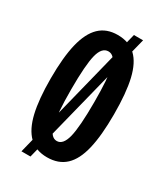

<svg xmlns="http://www.w3.org/2000/svg" viewBox="-158 -637 641 745"><g transform="rotate(30 162.5 -264.5)"><path d="M216.7 -569H257.7L104.7 40H64.3ZM21.3 -261.3Q21.3 -357 36 -417.5Q50.7 -478 81.8 -508Q113 -538 162.7 -538Q214 -538 244.8 -508.5Q275.7 -479 289.7 -419.2Q303.7 -359.3 303.7 -263.3Q303.7 -168.3 289.3 -108.2Q275 -48 243.7 -18.7Q212.3 10.7 161.3 10.7Q110.7 10.7 80 -19.5Q49.3 -49.7 35.3 -109.2Q21.3 -168.7 21.3 -261.3ZM213.7 -266.7Q213.7 -376 202.7 -420.3Q191.7 -464.7 163.3 -464.7Q134.3 -464.7 122.8 -419.8Q111.3 -375 111.3 -264Q111.3 -154 123.2 -108.5Q135 -63 162.7 -63Q190.3 -63 202 -108.8Q213.7 -154.7 213.7 -266.7Z"/></g></svg>

Font: Bricolage Grotesque 96pt Condensed ExBd
Style: Regular
Weight: 800
Width: 3
Designer: Mathieu Triay
Foundry: Atelier Triay
Version: Version 1.001;Glyphs 3.2 (3207)